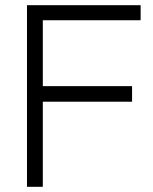

<svg xmlns="http://www.w3.org/2000/svg" viewBox="-20 -720 591 740"><path d="M84 0V-700H522V-642H145V-388H489V-328H145V0Z"/></svg>

Font: Zen Kaku Gothic Antique
Style: Regular
Weight: 400
Designer: Yoshimichi Ohira
Foundry: Positype
Version: Version 1.001